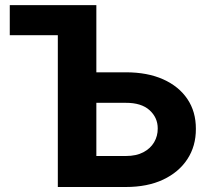

<svg xmlns="http://www.w3.org/2000/svg" viewBox="-20 -748 826 768"><path d="M19.1 -607.2V-727.5H280.3V-607.2ZM310.2 -458.8H483.2Q569.7 -458.8 632.5 -430.8Q695.3 -402.7 729.5 -352Q763.8 -301.3 763.5 -232.4Q763.8 -163.7 729.5 -111.4Q695.3 -59.1 632.5 -29.5Q569.7 0 483.2 0H211.3V-727.5H365.4V-124H483.2Q525 -124 553.4 -139Q581.8 -153.9 596.5 -179Q611.2 -204.1 610.9 -234Q611.2 -277.1 578.4 -307.1Q545.5 -337 483.2 -336.7H310.2Z"/></svg>

Font: Inter Tight
Style: Regular
Weight: 400
Designer: Rasmus Andersson
Foundry: rsms
Version: Version 3.002